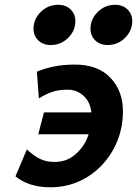

<svg xmlns="http://www.w3.org/2000/svg" viewBox="-20 -774 575 806"><path d="M143.1 -361.3 134.8 -473.1Q168.9 -487.3 207.5 -495.1Q246.1 -502.9 294.4 -502.9Q390.6 -502.9 443.4 -447.8Q496.1 -392.6 496.1 -307.1Q496.1 -241.2 473.1 -183.6Q450.2 -126 408.7 -81.8Q367.2 -37.6 311.8 -12.7Q256.3 12.2 191.4 12.2Q101.6 12.2 44.9 -33.7L92.8 -147Q118.7 -122.1 145.5 -108.2Q172.4 -94.2 209 -94.2Q257.3 -94.2 292.2 -122.3Q327.1 -150.4 345.9 -193.6Q364.7 -236.8 364.7 -282.2Q364.7 -336.9 335.4 -367.2Q306.2 -397.5 264.2 -397.5Q226.6 -397.5 200 -388.4Q173.3 -379.4 143.1 -361.3ZM397 -210.4H140.6L164.6 -302.2H420.9ZM359.9 -653.3Q359.9 -693.4 390.1 -723.6Q420.4 -753.9 463.4 -753.9Q495.1 -753.9 515.1 -734.4Q535.2 -714.8 535.2 -685.5Q535.2 -645.5 505.1 -615.2Q475.1 -585 431.6 -585Q400.4 -585 380.1 -604.2Q359.9 -623.5 359.9 -653.3ZM120.6 -653.3Q120.6 -693.8 151.1 -723.9Q181.6 -753.9 224.6 -753.9Q256.3 -753.9 276.4 -734.4Q296.4 -714.8 296.4 -685.5Q296.4 -645 266.1 -615Q235.8 -585 192.4 -585Q161.1 -585 140.9 -604.2Q120.6 -623.5 120.6 -653.3Z"/></svg>

Font: Andika
Style: Bold Italic
Weight: 700
Italic angle: -14°
Designer: Victor Gaultney, Annie Olsen, Julie Remington, Don Collingsworth, Eric Hays, Becca Hirsbrunner
Foundry: SIL International
Version: Version 6.101